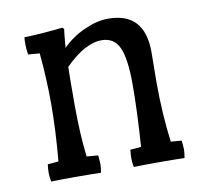

<svg xmlns="http://www.w3.org/2000/svg" viewBox="-61 -544 654 611"><g transform="rotate(-10 266.5 -238.5)"><path d="M443 -350 442 -253Q442 -148 454 -58L489 -55Q491 -33 491 -24.5Q491 -16 488 1Q460 0 404 0Q348 0 324 1Q321 -14 321 -27.5Q321 -41 323 -55L358 -58Q366 -175 366 -258.5Q366 -342 349.5 -378Q333 -414 293 -414Q239 -414 174 -349Q173 -323 173 -227.5Q173 -132 182 -58L219 -55Q221 -33 221 -24.5Q221 -16 218 1Q190 0 136 0Q82 0 57 1Q54 -14 54 -27.5Q54 -41 56 -55L91 -58Q100 -158 100 -241.5Q100 -325 92 -407L55 -410Q52 -427 52 -443.5Q52 -460 53 -466Q104 -467 177 -475L182 -470Q180 -458 176 -410Q207 -441 248 -459.5Q289 -478 325 -478Q443 -478 443 -350Z"/></g></svg>

Font: Port Lligat Slab
Style: Regular
Weight: 400
Designer: Dario Muhafara, Eduardo Rodriguez Tunni
Foundry: Tipo
Version: Version 1.002